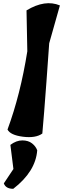

<svg xmlns="http://www.w3.org/2000/svg" viewBox="-20 -860 395 1202"><path d="M151 -539 146 -795Q262 -865 355 -826L288 -589Q287 -570 271 -351.5Q255 -133 245 -24Q203 6 124 -4Q45 -14 27 -49Q108 -268 151 -539ZM213 81Q203 214 63 322Q16 322 4 288L64 198L45 47Q82 19 119.5 19Q157 19 180.5 37.5Q204 56 213 81Z"/></svg>

Font: Tillana
Style: Bold
Weight: 700
Designer: Lipi Raval (Devanagari, Latin), Jonny Pinhorn (Latin)
Foundry: Indian Type Foundry
Version: Version 2.002;PS 1.0;hotconv 1.0.79;makeotf.lib2.5.61930; tt